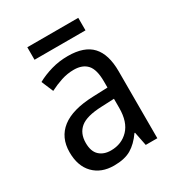

<svg xmlns="http://www.w3.org/2000/svg" viewBox="-165 -836 838 904"><g transform="rotate(-30 254.0 -384.5)"><path d="M261 -597Q350 -597 391.5 -552Q433 -507 433 -415V-51H370L355 -126H352Q322 -83 286.5 -62Q251 -41 193 -41Q124 -41 83 -83Q42 -125 42 -200Q42 -280 98.5 -324Q155 -368 269 -372L349 -375V-408Q349 -473 324.5 -500Q300 -527 253 -527Q218 -527 184.5 -516Q151 -505 120 -489L93 -553Q127 -572 170 -584.5Q213 -597 261 -597ZM281 -311Q198 -308 164 -280Q130 -252 130 -200Q130 -154 153.5 -132Q177 -110 216 -110Q274 -110 311.5 -149Q349 -188 349 -264V-314ZM394 -728V-660H117V-728Z"/></g></svg>

Font: Noto Sans Tamil UI SemiCondensed
Style: Regular
Weight: 400
Width: 4
Designer: Jelle Bosma - Monotype Design Team
Foundry: Monotype Imaging Inc.
Version: Version 2.004; ttfautohint (v1.8.4.7-5d5b)